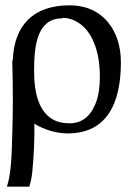

<svg xmlns="http://www.w3.org/2000/svg" viewBox="-20 -480 503 721"><path d="M215 -413C234 -413 252 -408 269 -398C327 -365 355 -286 355 -192C355 -157 351 -128 344 -105C328 -57 299 -17 241 -17C218 -17 198 -21 181 -30C126 -60 108 -129 108 -215C108 -310 120 -411 213 -411ZM26 -253C29 -151 29 -66 26 28C24 94 23 170 6 221H90C96 203 100 181 102 158C107 102 110 46 109 -16C114 -12 121 -8 130 -4C157 9 195 21 234 21C382 21 434 -93 434 -246C434 -280 429 -310 419 -337C393 -408 335 -460 241 -460C105 -460 33 -385 28 -254Z"/></svg>

Font: Veleka
Style: Regular
Weight: 400
Designer: Stefan Peev, Context Ltd, 2016; SIL International, 1997-2014.
Foundry: Stefan Peev, Context Ltd, 2016
Version: Version 1.000